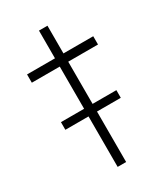

<svg xmlns="http://www.w3.org/2000/svg" viewBox="-168 -732 694 804"><g transform="rotate(-30 179.0 -329.5)"><path d="M157 0V-244H45V-281H157V-485H22V-525H157V-659H198V-525H342V-485H198V-281H313V-244H198V0Z"/></g></svg>

Font: Readex Pro Light
Style: Regular
Weight: 300
Designer: Bonnie Shaver-Troup, Thomas Jockin
Foundry: Lexend
Version: Version 1.200; ttfautohint (v1.8.3)